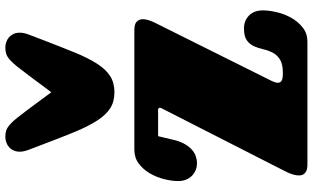

<svg xmlns="http://www.w3.org/2000/svg" viewBox="-241 -903 1144 702"><g transform="rotate(-90 331.0 -552.0)"><path d="M287.1 -535.2Q288.1 -538.1 288.1 -539.1Q288.1 -543 285.2 -544.7Q282.2 -546.4 279.3 -546.4Q277.3 -546.4 276.9 -545.9H184.1L168.9 -481.9Q162.6 -460.4 153.6 -445.6Q144.5 -430.7 133.5 -421.4Q122.6 -412.1 110.4 -408Q98.1 -403.8 85.9 -403.8Q71.8 -403.8 59.8 -408.7Q47.9 -413.6 39.1 -422.4Q30.3 -431.2 25.1 -443.8Q20 -456.5 20 -472.2Q20 -496.1 27.1 -524.2Q34.2 -552.2 48.3 -576.4Q62.5 -600.6 84 -616.7Q105.5 -632.8 134.8 -632.8H571.8Q594.2 -632.8 603 -624Q611.8 -615.2 611.8 -601.6Q611.8 -591.8 608.2 -580.6Q604.5 -569.3 599.1 -558.1L385.7 -129.9Q379.4 -116.7 379.4 -107.9Q379.4 -101.6 382.6 -97.9Q385.7 -94.2 390.9 -92.5Q396 -90.8 402.3 -90.3Q408.7 -89.8 415 -89.8Q447.8 -89.8 464.4 -100.3Q481 -110.8 489.3 -126.7Q497.6 -142.6 501.7 -160.9Q505.9 -179.2 512.9 -195.1Q520 -210.9 534.4 -221.4Q548.8 -231.9 578.1 -231.9Q606.4 -231.9 625.2 -213.6Q644 -195.3 644 -163.1Q644 -139.6 637.2 -111.1Q630.4 -82.5 616.2 -57.9Q602.1 -33.2 580.6 -16.6Q559.1 0 529.8 0H81.1Q73.2 0 65.9 -1.2Q58.6 -2.4 53 -6.1Q47.4 -9.8 43.9 -15.6Q40.5 -21.5 40.5 -31.2Q40.5 -40 43.9 -52.5Q47.4 -64.9 55.7 -81.1ZM344.7 -705.6Q310.5 -705.6 286.4 -720.9Q262.2 -736.3 241.5 -768.3Q220.7 -800.3 200.4 -849.1Q180.2 -897.9 154.8 -965.3L133.8 -1020.5Q127.4 -1037.6 127.4 -1051.8Q127.4 -1064.5 132.1 -1074.5Q136.7 -1084.5 144.3 -1091.1Q151.9 -1097.7 161.9 -1101.1Q171.9 -1104.5 182.1 -1104.5Q195.3 -1104.5 205.3 -1101.1Q215.3 -1097.7 226.3 -1088.1Q237.3 -1078.6 251.2 -1061.3Q265.1 -1043.9 286.1 -1015.6L344.7 -936.5L403.8 -1015.6Q424.8 -1043.9 438.7 -1061.3Q452.6 -1078.6 463.6 -1088.1Q474.6 -1097.7 484.6 -1101.1Q494.6 -1104.5 507.8 -1104.5Q518.1 -1104.5 528.1 -1101.1Q538.1 -1097.7 545.7 -1091.1Q553.2 -1084.5 557.9 -1074.5Q562.5 -1064.5 562.5 -1051.8Q562.5 -1037.6 556.2 -1020.5L535.2 -965.3Q509.3 -897.9 489.3 -849.1Q469.2 -800.3 448.5 -768.3Q427.7 -736.3 403.3 -720.9Q378.9 -705.6 344.7 -705.6Z"/></g></svg>

Font: Corben
Style: Bold
Weight: 700
Designer: vernon adams
Foundry: vernon adams
Version: Version 1.101; ttfautohint (v1.6)